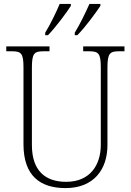

<svg xmlns="http://www.w3.org/2000/svg" viewBox="-20 -951 670 981"><path d="M362 -784V-771H375C415 -811 470 -886 493 -921V-931H437C417 -886 390 -830 362 -784ZM211 -784V-771H225C264 -811 320 -886 342 -921V-931H285C266 -886 239 -830 211 -784ZM315 10C459 10 529 -85 529 -210V-605C529 -679 541 -689 589 -689H616V-714H405V-689H435C483 -689 495 -679 495 -606V-211C495 -110 442 -22 318 -22C211 -22 143 -79 143 -210V-605C143 -679 155 -689 203 -689H233V-714H12V-689H40C88 -689 100 -679 100 -607V-214C100 -53 185 10 315 10Z"/></svg>

Font: Noto Serif Bengali SemiCondensed ExtraLight
Style: Regular
Weight: 200
Width: 4
Designer: Juan Bruce, Universal Thirst, Indian Type Foundry and the Monotype Design Team.
Foundry: Monotype Imaging Inc.
Version: Version 2.003